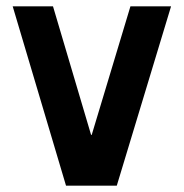

<svg xmlns="http://www.w3.org/2000/svg" viewBox="-20 -585 579 605"><path d="M188 0 20 -565H147L267 -160H269L391 -565H519L348 0Z"/></svg>

Font: Space Grotesk SemiBold
Style: Regular
Weight: 600
Designer: Florian Karsten
Foundry: Florian Karsten
Version: Version 2.000